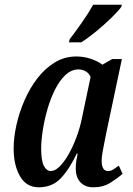

<svg xmlns="http://www.w3.org/2000/svg" viewBox="-20 -786 565 816"><path d="M145 10Q92 10 65 -37Q38 -84 38 -154Q38 -202 50 -255.5Q62 -309 84.5 -360.5Q107 -412 139.5 -454Q172 -496 213.5 -521Q255 -546 305 -546Q337 -546 367.5 -535.5Q398 -525 415 -511L457 -535H498L431 -218Q429 -207 424.5 -185Q420 -163 416 -140.5Q412 -118 412 -104Q412 -59 439 -59Q451 -59 461 -65.5Q471 -72 485 -82L501 -47Q480 -29 449.5 -9.5Q419 10 376 10Q342 10 322 -11Q302 -32 302 -70Q302 -89 304.5 -103.5Q307 -118 310 -133H306Q275 -67 238.5 -28.5Q202 10 145 10ZM196 -59Q214 -59 234 -79Q254 -99 272.5 -132Q291 -165 306 -205.5Q321 -246 329 -288L365 -459Q358 -475 344 -483Q330 -491 314 -491Q284 -491 259 -468Q234 -445 214.5 -406.5Q195 -368 182 -323Q169 -278 162 -233.5Q155 -189 155 -154Q155 -103 166.5 -81Q178 -59 196 -59ZM273 -606 276 -619Q299 -649 327.5 -689.5Q356 -730 376 -766H498L495 -756Q481 -737 451.5 -708.5Q422 -680 388 -652Q354 -624 325 -606Z"/></svg>

Font: Noto Serif ExtraCondensed SemiBold
Style: Italic
Weight: 600
Width: 2
Italic angle: -12°
Designer: Monotype Design Team
Foundry: Monotype Imaging Inc.
Version: Version 2.013